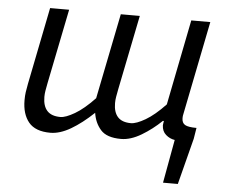

<svg xmlns="http://www.w3.org/2000/svg" viewBox="-49 -542 911 770"><g transform="rotate(5 406.5 -157.0)"><path d="M634.3 172 666.1 -2.7Q646 -5.7 630.2 -19.5Q614.4 -33.3 613.7 -57.2Q613.7 -60.9 614.6 -64.7Q615.6 -68.5 616.2 -74.8H612.2Q575.4 -39.2 532.4 -13.6Q489.3 12 451 12Q393.2 12 368.8 -15.9Q344.4 -43.7 338.8 -83.4Q292.2 -39.2 248.5 -13.6Q204.7 12 166.4 12Q106.1 12 79.1 -20.7Q52.2 -53.4 52.2 -109.2Q52.2 -126.8 54.2 -141.5Q56.2 -156.2 60.2 -176.1L122.2 -486.1H198.8L138.3 -186Q134.6 -167.3 132.5 -154.7Q130.3 -142.1 130.3 -129.3Q130.3 -92.5 147.8 -73.5Q165.3 -54.5 201.3 -54.5Q222 -54.5 258.5 -75.7Q294.9 -97 337.7 -142.1L406.8 -486.1H483.3L422.8 -186Q419.2 -167.3 417 -154.7Q414.8 -142.1 414.8 -129.3Q414.8 -92.5 432.1 -73.5Q449.4 -54.5 485.1 -54.5Q506.6 -54.5 543 -75.7Q579.4 -97 622.2 -142.1L690.5 -486.1H767.1L691.7 -109.5Q690.7 -105.5 690.2 -101.7Q689.7 -97.8 689.7 -92.8Q689.7 -73.3 702.7 -65.9Q715.7 -58.4 748.9 -58.4L741.7 -14.2L693.9 172Z"/></g></svg>

Font: Source Sans 3
Style: Italic
Weight: 200
Italic angle: -11°
Designer: Paul D. Hunt
Foundry: Adobe
Version: Version 3.046;hotconv 1.0.118;makeotfexe 2.5.65603